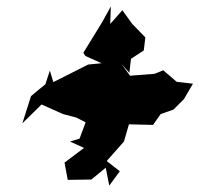

<svg xmlns="http://www.w3.org/2000/svg" viewBox="-20 -626 624 601"><path d="M385 -398 390 -442 430 -468 435 -509 394 -551 363 -594 325 -551 327 -606 300 -557 241 -461 247 -451 298 -428 256 -424 147 -369 136 -405 122 -362C107 -350 92 -338 77 -325L50 -240L110 -299L177 -269L219 -258L248 -243L229 -192L199 -183L243 -163L182 -117L192 -63L266 -64L311 -101L322 -45L355 -90L314 -122L368 -183L388 -252L356 -260L378 -237L459 -235L483 -269L523 -283L556 -316L584 -364L533 -370L491 -406L464 -395L387 -389L360 -426Z"/></svg>

Font: Asimov Aggro
Style: CondIt
Weight: 500
Designer: Google
Version: Version 2.000980; 2014